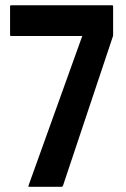

<svg xmlns="http://www.w3.org/2000/svg" viewBox="-20 -716 482 736"><path d="M215.3 0H91.8Q87.4 0 89.4 -4.9L295.4 -578.1H22.5Q18.6 -578.1 18.6 -582V-690.9Q18.6 -695.8 22.5 -695.8H409.7Q413.6 -695.8 413.6 -690.9V-579.1L221.7 -4.9Q219.7 0 215.3 0Z"/></svg>

Font: WRV
Style: Display
Weight: 400
Designer: Will Viles x Danh Hong
Version: Version 8.001; ttfautohint (v1.8.3)